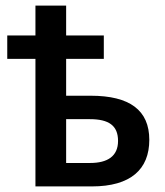

<svg xmlns="http://www.w3.org/2000/svg" viewBox="-20 -668 592 688"><path d="M217 -648H107V-541H6V-457H107V0H309C448 0 515 -61 515 -167C515 -273 445 -325 305 -325H217V-457H352V-541H217ZM302 -241C370 -241 403 -218 403 -163C403 -108 365 -84 303 -84H217V-241Z"/></svg>

Font: Noto Sans UI SemiCondensed Medium
Style: Regular
Weight: 500
Width: 4
Designer: Monotype Design Team
Foundry: Monotype Imaging Inc.
Version: Version 1.901